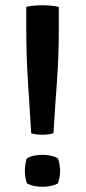

<svg xmlns="http://www.w3.org/2000/svg" viewBox="-20 -709 331 738"><path d="M100 -196.5Q94 -296 87.5 -394.5Q81 -493 81 -592.5V-682.5Q96.5 -687 120 -688.2Q143.5 -689.5 167 -688Q190.5 -686.5 206 -682V-592Q206 -493 198.8 -394.2Q191.5 -295.5 185.5 -196.5Q175 -193.5 164 -192.2Q153 -191 143.5 -191Q134.5 -191 122.5 -192.2Q110.5 -193.5 100 -196.5ZM143.5 -114Q159 -114 175.2 -110.5Q191.5 -107 202 -101Q206 -94 208.5 -78.5Q211 -63 211 -52Q211 -41.5 208.5 -26.2Q206 -11 202 -4Q191.5 2.5 175.2 5.8Q159 9 143.5 9Q107 9 84 -4Q80 -11 77.8 -26.2Q75.5 -41.5 75.5 -52Q75.5 -63 77.8 -78.5Q80 -94 84 -101Q107.5 -114 143.5 -114Z"/></svg>

Font: Signika Negative Light Medium
Style: Regular
Weight: 500
Version: Version 2.001